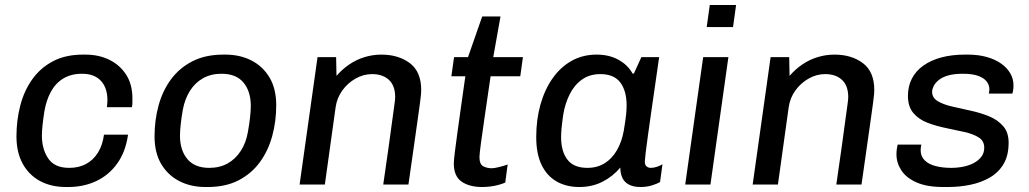

<svg xmlns="http://www.w3.org/2000/svg" viewBox="-20 -740 4128 770"><path d="M244.2 10Q185 10 140.2 -14.2Q95.5 -38.5 70.8 -83.9Q46 -129.2 46 -193.2Q46 -257.8 61.4 -317Q76.8 -376.2 109.4 -422Q142 -467.8 192.5 -494.4Q243 -521 312.8 -521H322.5Q376.2 -521 418.5 -500.2Q460.8 -479.5 485.9 -440.5Q511 -401.5 511 -345.8Q511 -337.5 511 -328.5Q511 -319.5 509 -310.2H408.8Q409.8 -317.5 410.2 -324.5Q410.8 -331.5 410.8 -338.5Q410.8 -387.8 384.5 -416Q358.2 -444.2 309.2 -444.2Q264.8 -444.2 233.5 -425Q202.2 -405.8 183.8 -371.5Q165.2 -337.2 157.8 -292.2Q153.2 -263 150.6 -238Q148 -213 148 -196.2Q148 -142 173.5 -104.4Q199 -66.8 257.5 -66.8Q295.5 -66.8 324.8 -82.2Q354 -97.8 372.8 -127.8Q391.5 -157.8 397 -200H493.5Q483.8 -131 450 -84.1Q416.2 -37.2 365.6 -13.6Q315 10 253.8 10Z M804 10Q745.5 10 699.5 -13.5Q653.5 -37 626.6 -82.1Q599.8 -127.2 599.8 -193.5Q599.8 -258 616 -317.2Q632.2 -376.5 666 -422.1Q699.8 -467.8 752 -494.4Q804.2 -521 875.5 -521H884Q942.5 -521 988.4 -497.5Q1034.2 -474 1061 -429Q1087.8 -384 1087.8 -317.5Q1087.8 -253 1071.5 -193.8Q1055.2 -134.5 1021.6 -88.9Q988 -43.2 936.2 -16.6Q884.5 10 812.5 10ZM819.2 -66.8Q861 -66.8 893 -84.6Q925 -102.5 946 -135.4Q967 -168.2 974.2 -210.8Q979.8 -242 982.8 -269Q985.8 -296 985.8 -315Q985.8 -373.5 956.5 -408.9Q927.2 -444.2 868.2 -444.2Q826.5 -444.2 794.5 -426.4Q762.5 -408.5 742 -376.1Q721.5 -343.8 713.2 -300.2Q707.8 -269 704.8 -242Q701.8 -215 701.8 -196Q701.8 -137.5 731.4 -102.1Q761 -66.8 819.2 -66.8Z M1181.5 0 1253.5 -511H1328L1329.5 -435.8Q1353 -462.8 1381.2 -481.9Q1409.5 -501 1442.2 -511Q1475 -521 1509.5 -521Q1578.2 -521 1623.8 -486.6Q1669.2 -452.2 1669.2 -379.2Q1669.2 -373 1668.4 -362Q1667.5 -351 1664.6 -329.2Q1661.8 -307.5 1656 -267Q1650.2 -226.5 1641.1 -161.8Q1632 -97 1618 0H1517Q1530.2 -91.2 1538.8 -152.2Q1547.2 -213.2 1552.2 -250.6Q1557.2 -288 1560.1 -308Q1563 -328 1563.9 -336.8Q1564.8 -345.5 1564.8 -350.2Q1564.8 -396.5 1539.8 -419.6Q1514.8 -442.8 1472.2 -442.8Q1437.8 -442.8 1406.4 -425.1Q1375 -407.5 1353.2 -377.8Q1331.5 -348 1326 -310.2L1282.8 0Z M1913.5 10Q1862.5 10 1831.2 -11.6Q1800 -33.2 1800 -84.5Q1800 -96.2 1804 -129.4Q1808 -162.5 1814.8 -210.8Q1821.5 -259 1829.5 -316.4Q1837.5 -373.8 1846.2 -434.2H1790.2L1801 -511H1857L1913.8 -674H1987.2L1958.2 -511H2077.2L2066.5 -434.2H1947.5Q1935 -349 1924.8 -279.1Q1914.5 -209.2 1908.6 -164.8Q1902.8 -120.2 1902.8 -110.5Q1902.8 -81 1918.2 -73.1Q1933.8 -65.2 1952 -65.2Q1963 -65.2 1983 -70.4Q2003 -75.5 2016 -80.5L2006.2 -7.8Q1995 -2.8 1978.9 1.6Q1962.8 6 1945.8 8Q1928.8 10 1913.5 10Z M2303.2 10Q2251.5 10 2212.5 -12.1Q2173.5 -34.2 2152 -78.6Q2130.5 -123 2130.5 -190Q2130.5 -260.8 2147.5 -320.8Q2164.5 -380.8 2196.1 -425.9Q2227.8 -471 2272.4 -496Q2317 -521 2372.5 -521Q2423.5 -521 2460.6 -500.2Q2497.8 -479.5 2516.8 -445.2H2522.2L2552.2 -511H2623.5Q2616 -458.8 2607.9 -402.8Q2599.8 -346.8 2592.2 -294Q2584.8 -241.2 2578.6 -197.5Q2572.5 -153.8 2569.2 -125.9Q2566 -98 2566 -91.8Q2566 -78.8 2572.9 -72.8Q2579.8 -66.8 2590.5 -66.8Q2601.5 -66.8 2614.9 -71.2Q2628.2 -75.8 2636.8 -81.2L2627 -9.8Q2613.8 -2.2 2593.2 3.9Q2572.8 10 2549 10Q2520.8 10 2502.4 0.4Q2484 -9.2 2475.9 -26.9Q2467.8 -44.5 2467.8 -68Q2436.8 -31.5 2395.5 -10.8Q2354.2 10 2303.2 10ZM2335.8 -66.8Q2375.2 -66.8 2405 -85.4Q2434.8 -104 2454.1 -137.5Q2473.5 -171 2481.5 -215.2Q2488.5 -257 2490.8 -278.9Q2493 -300.8 2493 -317.2Q2493 -375.2 2467.8 -409Q2442.5 -442.8 2387.8 -442.8Q2344.5 -442.8 2313.6 -420.6Q2282.8 -398.5 2264.4 -361.4Q2246 -324.2 2238.8 -280Q2233.5 -242.5 2231.9 -223.6Q2230.2 -204.8 2230.2 -190.2Q2230.2 -133 2255.5 -99.9Q2280.8 -66.8 2335.8 -66.8Z M2728 0 2800 -511H2901.2L2829.2 0ZM2814.2 -631.5 2826.5 -720H2932L2919.8 -631.5Z M2998.5 0 3070.5 -511H3145L3146.5 -435.8Q3170 -462.8 3198.2 -481.9Q3226.5 -501 3259.2 -511Q3292 -521 3326.5 -521Q3395.2 -521 3440.8 -486.6Q3486.2 -452.2 3486.2 -379.2Q3486.2 -373 3485.4 -362Q3484.5 -351 3481.6 -329.2Q3478.8 -307.5 3473 -267Q3467.2 -226.5 3458.1 -161.8Q3449 -97 3435 0H3334Q3347.2 -91.2 3355.8 -152.2Q3364.2 -213.2 3369.2 -250.6Q3374.2 -288 3377.1 -308Q3380 -328 3380.9 -336.8Q3381.8 -345.5 3381.8 -350.2Q3381.8 -396.5 3356.8 -419.6Q3331.8 -442.8 3289.2 -442.8Q3254.8 -442.8 3223.4 -425.1Q3192 -407.5 3170.2 -377.8Q3148.5 -348 3143 -310.2L3099.8 0Z M3763 10Q3697.5 10 3655.9 -8.4Q3614.2 -26.8 3594.8 -56.8Q3575.2 -86.8 3575.2 -121Q3575.2 -133.2 3576.8 -143.5Q3578.2 -153.8 3579.8 -160H3674.8Q3673.5 -153 3672.9 -148.1Q3672.2 -143.2 3672.2 -137.8Q3672.2 -113 3688.4 -97Q3704.5 -81 3732.6 -73.9Q3760.8 -66.8 3794.2 -66.8Q3821 -66.8 3844.9 -71.9Q3868.8 -77 3887 -87.1Q3905.2 -97.2 3916.2 -112.2Q3927.2 -127.2 3927.2 -147.5Q3927.2 -175 3905 -188.9Q3882.8 -202.8 3848 -210.6Q3813.2 -218.5 3774.2 -226.4Q3735.2 -234.2 3700.4 -247.4Q3665.5 -260.5 3643.4 -286.2Q3621.2 -312 3621.2 -355.2Q3621.2 -394.2 3637.2 -425.1Q3653.2 -456 3683.4 -477.2Q3713.5 -498.5 3755.6 -509.8Q3797.8 -521 3849.8 -521H3861.5Q3903.2 -521 3937.1 -511.5Q3971 -502 3994.9 -485.1Q4018.8 -468.2 4031.6 -446Q4044.5 -423.8 4044.5 -398.2Q4044.5 -387.2 4043.1 -378.4Q4041.8 -369.5 4039.8 -364.5H3945.5Q3946.5 -368.5 3947.1 -373Q3947.8 -377.5 3947.8 -382.2Q3947.8 -398.8 3937.2 -412.8Q3926.8 -426.8 3903.5 -435.5Q3880.2 -444.2 3841.8 -444.2Q3805 -444.2 3781.1 -437Q3757.2 -429.8 3743.6 -418.1Q3730 -406.5 3724.1 -394.2Q3718.2 -382 3718.2 -372.2Q3718.2 -347.8 3740.4 -334.5Q3762.5 -321.2 3797.4 -313Q3832.2 -304.8 3871.6 -296.4Q3911 -288 3945.8 -273.9Q3980.5 -259.8 4002.8 -234.6Q4025 -209.5 4025 -167.8Q4025 -116.5 4004.8 -82.4Q3984.5 -48.2 3949.6 -28Q3914.8 -7.8 3871.2 1.1Q3827.8 10 3781.2 10Z"/></svg>

Font: Chivo Medium
Style: Italic
Weight: 500
Italic angle: -8.05°
Designer: Hector Gatti
Foundry: Omnibus-Type
Version: Version 2.002